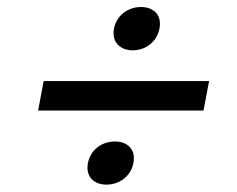

<svg xmlns="http://www.w3.org/2000/svg" viewBox="-20 -594 660 534"><path d="M276 -80.5C311 -80.5 344 -103 351 -140.5C358.5 -178.5 334.5 -200.5 299.5 -200.5C264.5 -200.5 232 -178.5 224.5 -140.5C217.5 -103 241 -80.5 276 -80.5ZM86 -286.5H546L561.5 -368.5H101.5ZM297 -514.5C290 -477 314 -454 349 -454C384 -454 416.5 -477 423.5 -514.5C431 -552.5 407 -574.5 372 -574.5C337 -574.5 304.5 -552.5 297 -514.5Z"/></svg>

Font: Monaspace Krypton
Style: Italic
Weight: 400
Italic angle: -11°
Designer: Riley Cran & the Lettermatic Team
Foundry: Lettermatic
Version: Version 1.101 (Monaspace Krypton)